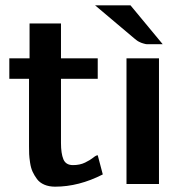

<svg xmlns="http://www.w3.org/2000/svg" viewBox="-20 -691 683 721"><path d="M15 -395V-472H91V-603H209V-472H347V-395H209V-154Q209 -115 218 -93Q227 -71 254 -71Q280 -71 299.5 -80.5Q319 -90 330 -99Q341 -108 347 -108L366 -36Q276 10 187 10Q164 10 146.5 2.5Q129 -5 119 -18.5Q109 -32 102.5 -46Q96 -60 93 -80Q90 -100 89.5 -112Q89 -124 89 -141V-395Z M337 -671H470L591 -525H558Q555 -525 549 -525Q543 -525 540.5 -525Q538 -525 533 -525Q528 -525 525 -526Q522 -527 517.5 -528Q513 -529 510 -530.5Q507 -532 502.5 -534Q498 -536 493.5 -539.5Q489 -543 484 -547ZM455 0V-472H577V0Z"/></svg>

Font: Coval
Style: Bold
Weight: 700
Foundry: Context Ltd
Version: Version 001.000